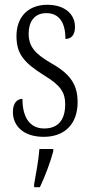

<svg xmlns="http://www.w3.org/2000/svg" viewBox="-20 -563 380 804"><path d="M163 10C252 10 305 -45 305 -135C305 -208 275 -253 195 -298C128 -337 100 -367 100 -422C100 -471 123 -508 174 -508C226 -508 254 -471 254 -400C281 -400 294 -419 294 -451C294 -503 252 -543 178 -543C100 -543 49 -494 49 -412C49 -336 81 -300 167 -246C235 -205 253 -174 253 -127C253 -60 223 -25 165 -25C103 -25 74 -74 74 -149C53 -149 34 -133 34 -94C34 -36 78 10 163 10ZM123 208V221H147C167 180 192 113 203 71V61H145C141 112 131 161 123 208Z"/></svg>

Font: Noto Serif Tamil ExtraCondensed Light
Style: Italic
Weight: 300
Width: 2
Italic angle: -12°
Designer: Indian Type Foundry, Tom Grace, and the Monotype Design Team
Foundry: Monotype Imaging Inc.
Version: Version 2.003